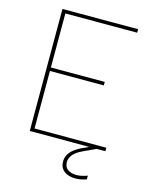

<svg xmlns="http://www.w3.org/2000/svg" viewBox="-129 -788 862 1064"><g transform="rotate(15 302.0 -255.5)"><path d="M472 -16 479 0 408 33Q369 51 353.5 71.5Q338 92 338 113Q338 142 358 155.5Q378 169 407 169Q422 169 438 165.5Q454 162 470 156V177Q454 183 438 186Q422 189 407 189Q382 189 361.5 181Q341 173 329 157Q317 141 317 115Q317 96 325.5 78.5Q334 61 353.5 45Q373 29 404 15ZM529 -680H117V-370H426V-350H117V-20H529V0H95V-700H529Z"/></g></svg>

Font: Albert Sans Thin
Style: Regular
Weight: 250
Designer: Andreas Rasmussen
Foundry: a.Foundry
Version: Version 1.025